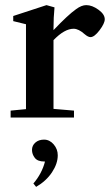

<svg xmlns="http://www.w3.org/2000/svg" viewBox="-20 -459 436 750"><path d="M21.5 0V-26.9L81.5 -32.7V-364.3L31.7 -376.5V-396.5L161.6 -439L192.9 -430.2Q189 -391.1 189 -347.7V-341.3Q245.6 -400.9 277.3 -423.3Q298.8 -439 316.9 -439Q339.8 -439 364.5 -421.1Q389.2 -403.3 389.2 -383.8Q389.2 -367.7 368.9 -340.8Q348.6 -314 333.5 -314Q324.2 -314 311 -325.2Q287.1 -346.7 267.6 -346.7Q231.9 -346.7 189 -302.2V-33.7L269 -26.9V0ZM121.1 271 110.4 257.8Q143.6 219.2 155.8 171.9H152.8Q127 171.9 116 157.7Q105 143.6 105 126.5Q105 109.4 118.2 97.9Q131.3 86.4 151.9 86.4Q173.8 86.4 189.7 105Q205.6 123.5 205.6 147.5Q205.6 180.2 183.1 214.1Q160.6 248 121.1 271Z"/></svg>

Font: Elstob 14pt SemiBold
Style: Regular
Weight: 600
Designer: Peter S. Baker
Version: Version 1.015